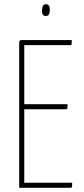

<svg xmlns="http://www.w3.org/2000/svg" viewBox="-20 -890 397 910"><path d="M196 -814C210 -814 215 -823 216 -840C217 -859 211 -870 198 -870C186 -870 180 -861 179 -842C178 -825 183 -815 196 -814ZM95 -24V-372H292C300 -372 300 -376 300 -396H95V-676H314C320 -676 320 -680 320 -700H81C71 -700 71 -690 71 -690V0H314C322 0 322 -3 322 -24Z"/></svg>

Font: Yanone Kaffeesatz Extra Light
Style: Regular
Weight: 200
Designer: Yanone (Cyrillic: Daniel Pouzeot & Huerta Tipografica)
Foundry: Yanone
Version: Version 1.100;PS 001.100;hotconv 1.0.70;makeotf.lib2.5.58329